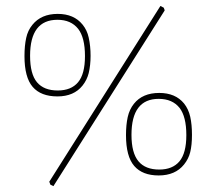

<svg xmlns="http://www.w3.org/2000/svg" viewBox="-20 -571 733 651"><path d="M538.1 -535.2 161.1 60.1 150.9 55.2 147 44.9 147.9 43.9 523.9 -550.8 535.2 -544.9 538.1 -537.1ZM174.8 -244.1Q118.7 -244.1 90.8 -276.4Q63 -308.6 63 -380.9Q63 -416 68.8 -442.4Q74.2 -467.8 89.8 -486.8Q119.6 -523.9 175.8 -523.9Q230.5 -523.9 259.8 -487.8Q275.4 -468.8 280.8 -443.4Q287.1 -415 287.1 -381.8Q287.1 -349.6 280.8 -323.2Q274.9 -299.8 259.8 -280.8Q230.5 -244.1 174.8 -244.1ZM174.8 -503.9Q82 -503.9 82 -381.8Q82 -319.8 105.5 -292Q128.9 -264.2 175.8 -264.2Q221.2 -264.2 244.6 -292Q268.1 -319.8 268.1 -380.9Q268.1 -443.4 245.1 -473.1Q220.7 -503.9 174.8 -503.9ZM520 -255.9Q574.7 -255.9 604 -220.2Q619.1 -201.2 625 -175.3Q630.9 -148.9 630.9 -113.8Q630.9 -79.1 625 -55.2Q619.6 -32.7 604 -13.2Q574.2 23.9 518.1 23.9Q462.9 23.9 435.1 -8.3Q407.2 -40.5 407.2 -112.8Q407.2 -147.9 413.1 -174.3Q418.9 -200.2 434.1 -219.2Q463.4 -255.9 520 -255.9ZM520 3.9Q564.9 3.9 588.4 -23.9Q611.8 -51.8 611.8 -112.8Q611.8 -175.3 588.9 -205.1Q564.5 -235.8 518.1 -235.8Q425.8 -235.8 425.8 -113.8Q425.8 -52.2 449.7 -23.9Q473.1 3.9 520 3.9Z"/></svg>

Font: Datalegreya
Style: Gradient
Weight: 400
Designer: Figs Lab
Foundry: Figs Lab
Version: Version 1.002;PS 001.002;hotconv 1.0.70;makeotf.lib2.5.58329